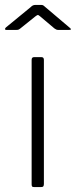

<svg xmlns="http://www.w3.org/2000/svg" viewBox="-41 -763 309 783"><path d="M138 -13Q138 -6 135.5 -3Q133 0 125 0H100Q92 0 90 -2.5Q88 -5 88 -11V-519Q88 -530 98 -530H128Q138 -530 138 -519ZM181 -647 123 -696Q116 -702 113.5 -702Q111 -702 103 -696L42 -647Q37 -643 34 -642Q31 -641 26 -641H-15Q-20 -641 -20.5 -644Q-21 -647 -17 -651L83 -733Q88 -738 92.5 -740.5Q97 -743 104 -743H127Q133 -743 137 -740Q141 -737 144 -734L242 -651Q255 -641 241 -641H196Q192 -641 188.5 -642.5Q185 -644 181 -647Z"/></svg>

Font: Libre Franklin ExtraLight
Style: Regular
Weight: 250
Designer: Pablo Impallari, Rodrigo Fuenzalida, Nhung Nguyen
Foundry: Impallari Type
Version: Version 3.000